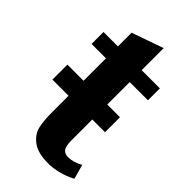

<svg xmlns="http://www.w3.org/2000/svg" viewBox="-196 -649 715 715"><g transform="rotate(45 161.5 -292.0)"><path d="M323 -17Q295 -2 266.5 5Q238 12 215 12Q158 12 130 -9.5Q102 -31 95.5 -60Q89 -89 89 -130V-220H4V-299H89V-417H13V-480H89V-552L214 -596V-480H310V-417H214V-299H281V-220H214V-110Q214 -80 222.5 -68.5Q231 -57 249 -57Q278 -57 307 -74Z"/></g></svg>

Font: Arya
Style: Bold
Weight: 700
Designer: Eduardo Rodriguez Tunni, Modular Infotech
Foundry: Eduardo Rodriguez Tunni, Modular Infotech
Version: Version 1.002